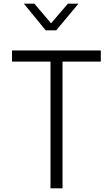

<svg xmlns="http://www.w3.org/2000/svg" viewBox="-20 -1018 566 1038"><path d="M253 -685H45V-745H525V-685H318V0H253ZM109 -998H166L256 -892L347 -998H404L284 -854H227Z"/></svg>

Font: BLUETTI 2.0 Extralight
Style: Roman
Weight: 200
Designer: Stijn de Vries
Foundry: tokotype
Version: Version 2.005;October 31, 2023;FontCreator 14.0.0.2814 64-bi